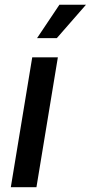

<svg xmlns="http://www.w3.org/2000/svg" viewBox="-20 -777 377 797"><path d="M24.9 0 113.8 -539.1H220.2L131.3 0ZM133.8 -618.7 226.6 -757.3H336.9L215.8 -618.7Z"/></svg>

Font: Inter 18pt Medium
Style: Italic
Weight: 500
Italic angle: -9.3988°
Designer: Rasmus Andersson
Foundry: rsms
Version: Version 4.001;git-66647c0bb